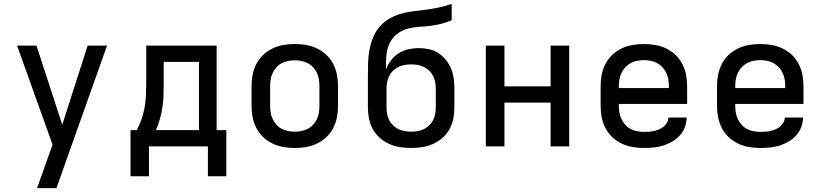

<svg xmlns="http://www.w3.org/2000/svg" viewBox="-20 -755 4240 990"><path d="M171 215Q185 177 198.5 139Q212 101 225 63L251 -9L68 -520H168L301 -112L432 -520H532L271 215Z M1052 154V0H748V154H653V-84H685Q700 -111 710 -140.5Q720 -170 725.5 -201Q731 -232 732.5 -263Q734 -294 734 -325V-520H1097V-84H1147V154ZM1006 -84V-436H824V-325Q824 -294 823 -263Q822 -232 817.5 -201.5Q813 -171 804.5 -141.5Q796 -112 784 -84Z M1500 8Q1470 8 1441 3Q1412 -2 1385 -15Q1358 -28 1336.5 -48.5Q1315 -69 1301.5 -95.5Q1288 -122 1282.5 -151Q1277 -180 1277 -210V-310Q1277 -340 1282.5 -369Q1288 -398 1301.5 -424.5Q1315 -451 1336.5 -471.5Q1358 -492 1385 -505Q1412 -518 1441 -523Q1470 -528 1500 -528Q1530 -528 1559 -523Q1588 -518 1615 -505Q1642 -492 1663.5 -471.5Q1685 -451 1698.5 -424.5Q1712 -398 1717.5 -369Q1723 -340 1723 -310V-210Q1723 -180 1717.5 -151Q1712 -122 1698.5 -95.5Q1685 -69 1663.5 -48.5Q1642 -28 1615 -15Q1588 -2 1559 3Q1530 8 1500 8ZM1500 -76Q1518 -76 1535 -79.5Q1552 -83 1567.5 -91Q1583 -99 1595 -112.5Q1607 -126 1614.5 -142Q1622 -158 1624.5 -175Q1627 -192 1627 -210V-310Q1627 -328 1624.5 -345Q1622 -362 1614.5 -378Q1607 -394 1595 -407.5Q1583 -421 1567.5 -429Q1552 -437 1535 -440.5Q1518 -444 1500 -444Q1482 -444 1465 -440.5Q1448 -437 1432.5 -429Q1417 -421 1405 -407.5Q1393 -394 1385.5 -378Q1378 -362 1375.5 -345Q1373 -328 1373 -310V-210Q1373 -192 1375.5 -175Q1378 -158 1385.5 -142Q1393 -126 1405 -112.5Q1417 -99 1432.5 -91Q1448 -83 1465 -79.5Q1482 -76 1500 -76Z M2100 8Q2071 8 2042 3.5Q2013 -1 1986.5 -13Q1960 -25 1938 -44.5Q1916 -64 1902 -89.5Q1888 -115 1882.5 -144Q1877 -173 1877 -202V-366Q1877 -399 1878 -432Q1879 -465 1885 -498Q1891 -531 1903.5 -561.5Q1916 -592 1938 -617.5Q1960 -643 1989 -659.5Q2018 -676 2050 -685Q2082 -694 2115 -697.5Q2148 -701 2180.5 -705.5Q2213 -710 2245.5 -717Q2278 -724 2309 -735V-651Q2283 -639 2254.5 -632Q2226 -625 2197.5 -621.5Q2169 -618 2140 -616.5Q2111 -615 2083 -607.5Q2055 -600 2031 -582.5Q2007 -565 1993 -539.5Q1979 -514 1974.5 -485.5Q1970 -457 1970 -428V-397Q1980 -422 1996.5 -444Q2013 -466 2036 -480.5Q2059 -495 2085.5 -501Q2112 -507 2139 -507Q2165 -507 2191.5 -501.5Q2218 -496 2240 -481.5Q2262 -467 2279 -446Q2296 -425 2306 -400.5Q2316 -376 2319.5 -350Q2323 -324 2323 -297V-202Q2323 -173 2317.5 -144Q2312 -115 2298 -89.5Q2284 -64 2262 -44.5Q2240 -25 2213.5 -13Q2187 -1 2158 3.5Q2129 8 2100 8ZM2100 -76Q2117 -76 2134 -79Q2151 -82 2166 -89.5Q2181 -97 2193.5 -109Q2206 -121 2213.5 -136Q2221 -151 2224 -168Q2227 -185 2227 -202V-297Q2227 -314 2224 -331Q2221 -348 2213.5 -363Q2206 -378 2193.5 -390Q2181 -402 2166 -409.5Q2151 -417 2134 -420Q2117 -423 2100 -423Q2083 -423 2066 -420Q2049 -417 2034 -409.5Q2019 -402 2006.5 -390Q1994 -378 1986.5 -363Q1979 -348 1976 -331Q1973 -314 1973 -298V-202Q1973 -185 1976 -168Q1979 -151 1986.5 -136Q1994 -121 2006.5 -109Q2019 -97 2034 -89.5Q2049 -82 2066 -79Q2083 -76 2100 -76Z M2485 0V-520H2581V-310H2819V-520H2915V0H2819V-226H2581V0Z M3300 8Q3271 8 3241.5 3Q3212 -2 3185 -15Q3158 -28 3136.5 -48.5Q3115 -69 3101.5 -95.5Q3088 -122 3082.5 -151Q3077 -180 3077 -210V-310Q3077 -340 3082.5 -369Q3088 -398 3101.5 -424.5Q3115 -451 3136.5 -471.5Q3158 -492 3185 -505Q3212 -518 3241 -523Q3270 -528 3300 -528Q3330 -528 3359 -523Q3388 -518 3415 -505Q3442 -492 3463.5 -471.5Q3485 -451 3498.5 -424.5Q3512 -398 3517.5 -369Q3523 -340 3523 -310V-219H3171V-210Q3171 -192 3174 -174.5Q3177 -157 3184.5 -141Q3192 -125 3204 -111.5Q3216 -98 3231.5 -90Q3247 -82 3264.5 -78.5Q3282 -75 3300 -75Q3314 -75 3327.5 -76Q3341 -77 3354 -80Q3367 -83 3379.5 -88.5Q3392 -94 3402.5 -102.5Q3413 -111 3419.5 -123Q3426 -135 3427 -149H3521Q3520 -123 3511 -99Q3502 -75 3485 -56.5Q3468 -38 3446 -25Q3424 -12 3400 -4.5Q3376 3 3350.5 5.5Q3325 8 3300 8ZM3429 -301V-310Q3429 -328 3426 -345.5Q3423 -363 3415.5 -379Q3408 -395 3396 -408Q3384 -421 3368.5 -429.5Q3353 -438 3335.5 -441.5Q3318 -445 3300 -445Q3282 -445 3264.5 -441.5Q3247 -438 3231.5 -429.5Q3216 -421 3204 -408Q3192 -395 3184.5 -379Q3177 -363 3174 -345.5Q3171 -328 3171 -310V-301Z M3900 8Q3871 8 3841.5 3Q3812 -2 3785 -15Q3758 -28 3736.5 -48.5Q3715 -69 3701.5 -95.5Q3688 -122 3682.5 -151Q3677 -180 3677 -210V-310Q3677 -340 3682.5 -369Q3688 -398 3701.5 -424.5Q3715 -451 3736.5 -471.5Q3758 -492 3785 -505Q3812 -518 3841 -523Q3870 -528 3900 -528Q3930 -528 3959 -523Q3988 -518 4015 -505Q4042 -492 4063.5 -471.5Q4085 -451 4098.5 -424.5Q4112 -398 4117.5 -369Q4123 -340 4123 -310V-219H3771V-210Q3771 -192 3774 -174.5Q3777 -157 3784.5 -141Q3792 -125 3804 -111.5Q3816 -98 3831.5 -90Q3847 -82 3864.5 -78.5Q3882 -75 3900 -75Q3914 -75 3927.5 -76Q3941 -77 3954 -80Q3967 -83 3979.5 -88.5Q3992 -94 4002.5 -102.5Q4013 -111 4019.5 -123Q4026 -135 4027 -149H4121Q4120 -123 4111 -99Q4102 -75 4085 -56.5Q4068 -38 4046 -25Q4024 -12 4000 -4.5Q3976 3 3950.5 5.5Q3925 8 3900 8ZM4029 -301V-310Q4029 -328 4026 -345.5Q4023 -363 4015.5 -379Q4008 -395 3996 -408Q3984 -421 3968.5 -429.5Q3953 -438 3935.5 -441.5Q3918 -445 3900 -445Q3882 -445 3864.5 -441.5Q3847 -438 3831.5 -429.5Q3816 -421 3804 -408Q3792 -395 3784.5 -379Q3777 -363 3774 -345.5Q3771 -328 3771 -310V-301Z"/></svg>

Font: Iosevka Medium Extended
Style: Regular
Weight: 500
Width: 7
Monospace: yes
Designer: Belleve Invis
Foundry: Belleve Invis
Version: Version 32.5.0; ttfautohint (v1.8.4)